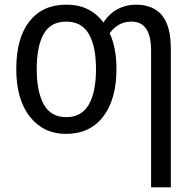

<svg xmlns="http://www.w3.org/2000/svg" viewBox="-20 -566 830 826"><path d="M481 -269Q481 -139 424 -64.5Q367 10 264 10Q167 10 108.5 -64Q50 -138 50 -269Q50 -402 106.5 -474Q163 -546 266 -546Q368 -546 425 -469Q449 -507 485.5 -526.5Q522 -546 564 -546Q639 -546 677 -500Q715 -454 715 -355V240H630V-348Q630 -473 546 -473Q514 -473 490.5 -459Q467 -445 452 -423Q481 -360 481 -269ZM138 -269Q138 -171 168.5 -116.5Q199 -62 265 -62Q331 -62 362 -116Q393 -170 393 -269Q393 -367 362 -420Q331 -473 265 -473Q198 -473 168 -420Q138 -367 138 -269Z"/></svg>

Font: Noto Sans SemiCondensed
Style: Regular
Weight: 400
Width: 4
Designer: Monotype Design Team
Foundry: Monotype Imaging Inc.
Version: Version 2.013; ttfautohint (v1.8.4.7-5d5b)